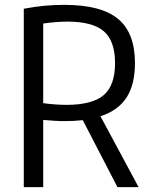

<svg xmlns="http://www.w3.org/2000/svg" viewBox="-20 -771 622 791"><path d="M321 -276Q303 -274 284 -273Q265 -272 245 -272Q226 -272 202.5 -273.5Q179 -275 158 -277V0H78V-735Q161 -751 244 -751Q396 -751 466 -693.5Q536 -636 536 -511Q536 -423 501.5 -369.5Q467 -316 394 -292L551 0H464ZM253 -339Q360 -339 407 -379Q454 -419 454 -511Q454 -602 408 -642Q362 -682 257 -682Q237 -682 210.5 -680Q184 -678 158 -674V-346Q179 -343 204.5 -341Q230 -339 253 -339Z"/></svg>

Font: Encode Sans Condensed
Style: Regular
Weight: 400
Designer: Pablo Impallari, Andres Torresi
Foundry: Pablo Impallari, Andres Torresi
Version: Version 1.000; ttfautohint (v1.00) -l 8 -r 50 -G 200 -x 14 -